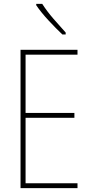

<svg xmlns="http://www.w3.org/2000/svg" viewBox="-20 -1064 472 991"><path d="M380 -93H86V-807H380V-782H112V-481H364V-456H112V-118H380ZM198 -1044Q223 -1005 256 -967Q289 -929 319 -896V-886H302Q270 -916 231 -958Q192 -1000 167 -1037V-1044Z"/></svg>

Font: Noto Sans Telugu UI Condensed Thin
Style: Regular
Weight: 100
Width: 3
Designer: Jelle Bosma - Monotype Design Team
Foundry: Monotype Imaging Inc.
Version: Version 2.005; ttfautohint (v1.8.4.7-5d5b)